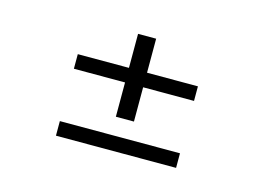

<svg xmlns="http://www.w3.org/2000/svg" viewBox="-65 -656 998 687"><g transform="rotate(15 434.0 -312.0)"><path d="M182 -346V-400H371.5V-526H438.5V-400H627V-346H438.5V-219H371.5V-346ZM182 -98V-152H627V-98Z"/></g></svg>

Font: Trispace SemiExpanded Light
Style: Regular
Weight: 300
Width: 6
Designer: Tyler Finck
Foundry: Etcetera Type Company
Version: Version 1.210; ttfautohint (v1.8.3)